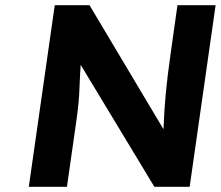

<svg xmlns="http://www.w3.org/2000/svg" viewBox="-20 -720 851 740"><path d="M91 0 191 -700H325L610 -222Q611 -230 611 -238Q612 -267 614 -297.5Q616 -328 619 -360.5Q622 -393 626.5 -429.5Q631 -466 637 -509L664 -700H811L711 0H575L291 -470Q290 -453 289 -439Q287 -402 286 -375Q285 -348 283 -328Q281 -308 279 -290Q277 -272 274 -252L238 0Z"/></svg>

Font: Lexend SemBd
Style: Italic
Weight: 600
Italic angle: -8.13011°
Designer: Bonnie Shaver-Troup, Thomas Jockin
Foundry: Lexend
Version: Version 1.007